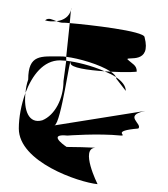

<svg xmlns="http://www.w3.org/2000/svg" viewBox="-20 -528 429 490"><path d="M28 -200C28 -115 180 -63 229 -58C229 -58 183 -150 224 -151C210 -152 168 -153 150 -153C138 -161 104 -187 152 -182C152 -182 230 -188 289 -182C306 -182 262 -194 333 -200C345 -212 293 -233 351 -245L119 -208C136 -213 160 -395 160 -367C160 -355 204 -349 247 -346C213 -361 175 -370 149 -373L142 -321C142 -276 120 -234 88 -221C53 -211 40 -247 45 -291C34 -261 28 -228 28 -200ZM45 -291C62 -336 91 -374 133 -374C138 -374 143 -373 149 -373V-383C143 -384 139 -384 134 -384C85 -384 52 -390 52 -325C48 -314 46 -302 45 -291ZM95 -476C105 -473 115 -473 124 -474C113 -478 104 -484 95 -476ZM124 -474C129 -472 135 -470 140 -470C144 -470 150 -470 158 -469L161 -502C157 -487 144 -476 124 -474ZM149 -383C181 -379 234 -364 263 -345C301 -343 333 -344 329 -346C329 -362 317 -365 305 -377C305 -384 367 -364 349 -433C349 -449 206 -465 158 -469ZM161 -502C162 -504 162 -506 162 -508C162 -508 161 -502 161 -502ZM224 -151H229ZM247 -346C258 -341 268 -337 276 -331C274 -336 270 -340 263 -345C258 -345 253 -346 247 -346ZM276 -331C276 -330 277 -328 277 -327L301 -296C301 -309 291 -321 276 -331Z"/></svg>

Font: bitstorm
Style: excn
Weight: 400
Version: Version 0.2